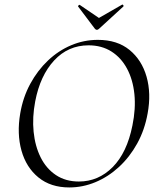

<svg xmlns="http://www.w3.org/2000/svg" viewBox="-20 -811 691 843"><path d="M284.2 12Q202.6 12 148.8 -31.9Q95 -75.8 74.3 -149.8Q53.6 -223.8 68.8 -313Q80.8 -383.8 112.8 -442.8Q144.8 -501.8 190.7 -545.3Q236.6 -588.8 292.6 -612.4Q348.6 -636 409.4 -636Q494.6 -636 548.6 -591.8Q602.6 -547.6 623.5 -474.2Q644.4 -400.8 628.2 -313Q615.2 -240.2 582.2 -180.6Q549.2 -121 502.2 -77.8Q455.2 -34.6 399.3 -11.3Q343.4 12 284.2 12ZM326.4 -14Q411.8 -14 474.7 -77.3Q537.6 -140.6 561.4 -260Q576.6 -333.8 570.1 -397.6Q563.6 -461.4 537.7 -509.7Q511.8 -558 469 -585Q426.2 -612 368.8 -612Q279.4 -612 217.8 -545.6Q156.2 -479.2 134.6 -366Q121.2 -295.8 127.6 -232.4Q134 -169 158.6 -119.8Q183.2 -70.6 225.6 -42.3Q268 -14 326.4 -14ZM396.4 -685 322.8 -782.6Q321.8 -784.6 325.2 -787.7Q328.6 -790.8 330 -789.6L414.4 -732.2L515.8 -790.4Q518.6 -792.2 521.2 -788.4Q523.8 -784.6 521.8 -782.6L415.2 -685Q405 -674.8 396.4 -685Z"/></svg>

Font: Cormorant Garamond Light
Style: Italic
Weight: 300
Italic angle: -10°
Designer: Christian Thalmann (Catharsis Fonts)
Foundry: Catharsis Fonts
Version: Version 4.001